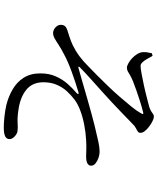

<svg xmlns="http://www.w3.org/2000/svg" viewBox="73 -878 853 1040"><g transform="rotate(90 500.0 -358.5)"><path d="M337 -693Q328 -693 318.5 -702.5Q309 -712 300.5 -727Q292 -742 283 -758L269 -754Q266 -743 264 -729Q262 -715 263 -705Q264 -690 273.5 -674.5Q283 -659 296.5 -646.5Q310 -634 324 -626.5Q338 -619 347 -619Q359 -619 367.5 -624Q376 -629 388 -636Q400 -643 421 -652Q444 -661 472.5 -671Q501 -681 531 -690.5Q561 -700 586 -706Q595 -709 597.5 -707Q600 -705 594 -695Q582 -673 558.5 -644Q535 -615 506 -581.5Q477 -548 446 -516Q415 -484 388.5 -457.5Q362 -431 343 -413Q311 -381 284 -361Q257 -341 226 -326Q205 -316 182 -308.5Q159 -301 140 -295Q127 -290 121 -282Q115 -274 115 -261Q115 -250 121.5 -240.5Q128 -231 138.5 -225Q149 -219 158 -219Q173 -219 187 -226.5Q201 -234 221 -247.5Q241 -261 272 -277Q310 -298 367 -319Q424 -340 479 -356Q488 -359 489.5 -356Q491 -353 484 -346Q460 -326 435.5 -298.5Q411 -271 394.5 -234.5Q378 -198 378 -150Q378 -97 401.5 -60Q425 -23 464.5 0Q504 23 549 34Q579 41 613 44.5Q647 48 671 48Q704 48 719 40.5Q734 33 734 17Q734 3 720.5 -10Q707 -23 693 -26Q675 -29 646.5 -27Q618 -25 578 -31Q510 -40 468.5 -72.5Q427 -105 426 -165Q426 -207 439.5 -238.5Q453 -270 474.5 -293.5Q496 -317 520 -335Q542 -352 577 -365.5Q612 -379 655 -387.5Q698 -396 740 -398Q771 -400 791 -399Q811 -398 827 -398Q855 -398 866.5 -405.5Q878 -413 878 -425Q878 -438 866.5 -448Q855 -458 837 -464.5Q819 -471 800 -471Q779 -471 747 -464Q715 -457 661 -444Q636 -438 598 -427.5Q560 -417 516 -404.5Q472 -392 428 -379Q384 -366 347 -356Q343 -355 342 -357.5Q341 -360 344 -363Q380 -398 412 -426.5Q444 -455 473.5 -481.5Q503 -508 531 -534Q559 -560 588 -588Q617 -616 650 -648Q663 -662 674.5 -667.5Q686 -673 693 -678Q700 -683 700 -693Q700 -704 690.5 -716Q681 -728 666.5 -739Q652 -750 637 -757.5Q622 -765 613 -765Q604 -765 598.5 -761Q593 -757 585 -751.5Q577 -746 560 -740Q543 -736 511.5 -727.5Q480 -719 445 -711.5Q410 -704 380.5 -698.5Q351 -693 337 -693Z"/></g></svg>

Font: Early Summer Mincho
Style: Regular
Weight: 400
Designer: GuiWonder
Version: Version 1.002